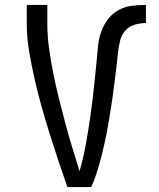

<svg xmlns="http://www.w3.org/2000/svg" viewBox="-20 -755 640 775"><path d="M252 0Q233 -54 215 -108Q197 -162 180 -216.5Q163 -271 147.5 -326Q132 -381 119.5 -436.5Q107 -492 97.5 -548Q88 -604 88 -662V-735H171V-662Q171 -610 178 -559.5Q185 -509 195 -459Q205 -409 217.5 -359Q230 -309 243 -260Q256 -211 271 -162Q286 -113 301 -64Q309 -91 315.5 -119Q322 -147 327 -175Q332 -203 336.5 -231Q341 -259 345 -287.5Q349 -316 352.5 -344Q356 -372 359 -400.5Q362 -429 365 -457.5Q368 -486 370.5 -514.5Q373 -543 376 -571.5Q379 -600 388.5 -627Q398 -654 415.5 -677Q433 -700 458 -714Q483 -728 511.5 -731.5Q540 -735 569 -735V-662Q545 -662 522.5 -655Q500 -648 485 -630.5Q470 -613 464.5 -590Q459 -567 456.5 -544Q454 -521 451.5 -498Q449 -475 446 -452Q443 -429 440 -406Q437 -383 434 -360Q431 -337 427 -314Q423 -291 419.5 -268Q416 -245 411.5 -222.5Q407 -200 402 -177Q397 -154 391.5 -131.5Q386 -109 379.5 -87Q373 -65 365.5 -43Q358 -21 348 0Z"/></svg>

Font: Iosevka Curly Extended
Style: Regular
Weight: 400
Width: 7
Monospace: yes
Designer: Belleve Invis
Foundry: Belleve Invis
Version: Version 11.1.0; ttfautohint (v1.8.3)